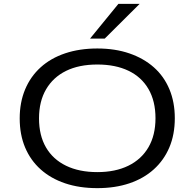

<svg xmlns="http://www.w3.org/2000/svg" viewBox="-20 -965 1007 994"><path d="M484 9Q391 9 317 -16Q243 -41 190.5 -88Q138 -135 110 -201.5Q82 -268 82 -352Q82 -435 110 -502Q138 -569 190.5 -616.5Q243 -664 317.5 -689Q392 -714 484 -714Q576 -714 650 -688.5Q724 -663 776.5 -616.5Q829 -570 857 -503Q885 -436 885 -353Q885 -269 857 -202.5Q829 -136 776.5 -88.5Q724 -41 650 -16Q576 9 484 9ZM484 -74Q577 -74 644.5 -107Q712 -140 748.5 -202.5Q785 -265 785 -353Q785 -441 749 -503.5Q713 -566 645.5 -598.5Q578 -631 484 -631Q389 -631 322 -598Q255 -565 218.5 -502.5Q182 -440 182 -352Q182 -264 218 -202Q254 -140 322 -107Q390 -74 484 -74ZM446 -765 593 -945H703L522 -765Z"/></svg>

Font: Nunito Sans 10pt Expanded
Style: Regular
Weight: 400
Width: 7
Designer: Vernon Adams
Foundry: Vernon Adams
Version: Version 3.101;gftools[0.9.27]